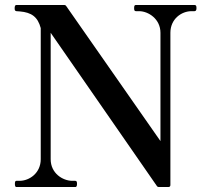

<svg xmlns="http://www.w3.org/2000/svg" viewBox="-20 -753 851 773"><path d="M283 0C289 0 290 -6 290 -13C290 -20 289 -25 283 -25H271C233 -25 184 -55 184 -112V-621L611 -5C613 -1 617 0 621 0H658C663 0 666 -3 666 -8V-621C666 -677 711 -708 751 -708H763C769 -708 771 -713 771 -720C771 -728 770 -733 763 -733H527C521 -733 520 -728 520 -720C520 -713 521 -708 527 -708H540C577 -708 626 -677 626 -621V-185L247 -728C245 -732 241 -733 237 -733H46C41 -733 39 -728 39 -720C39 -713 40 -709 46 -708L60 -707C107 -703 132 -685 144 -640V-112C144 -56 98 -25 59 -25H46C41 -25 40 -20 40 -13C40 -6 41 0 46 0Z"/></svg>

Font: Shippori Mincho OTF SemiBold
Style: Regular
Weight: 600
Designer: FONTDASU
Foundry: FONTDASU / Google Inc. / but / Adobe
Version: Version 3.300;hotconv 1.0.109;makeotfexe 2.5.65596